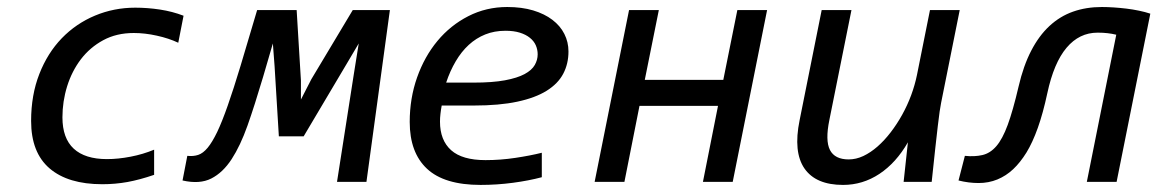

<svg xmlns="http://www.w3.org/2000/svg" viewBox="-20 -519 3339 548"><path d="M419.9 -20Q378.9 -5.9 343.8 0.5Q308.6 6.8 272 6.8Q174.3 6.8 121.6 -38.3Q68.8 -83.5 68.8 -173.8Q68.8 -248 92.3 -307.9Q115.7 -367.7 156.2 -409.7Q196.8 -451.7 251 -474.4Q305.2 -497.1 366.2 -497.1Q401.4 -497.1 436.8 -491.7Q472.2 -486.3 503.9 -474.1L488.8 -397Q461.9 -409.7 427.7 -417.2Q393.6 -424.8 361.8 -424.8Q312.5 -424.8 274.7 -404.3Q236.8 -383.8 210.9 -349.9Q185.1 -315.9 171.6 -272.7Q158.2 -229.5 158.2 -184.1Q158.2 -124.5 190.4 -94.7Q222.7 -64.9 285.2 -64.9Q317.4 -64.9 352.8 -71.8Q388.2 -78.6 419.9 -91.8Z M1025.9 0H941.9L989.7 -306.2L1003.9 -395L970.7 -338.9L846.7 -129.9H775.9L763.7 -330.1L758.8 -395L731 -299.8Q706.5 -217.3 686.3 -160.2Q666 -103 641.1 -64.7Q616.2 -26.4 583 -9.5Q549.8 7.3 501 -3.9L514.6 -74.2Q531.7 -72.3 545.7 -76.9Q559.6 -81.5 572.8 -97.4Q585.9 -113.3 599.9 -142.3Q613.8 -171.4 630.1 -218Q646.5 -264.6 666.7 -331.5Q687 -398.4 713.9 -490.2H826.7L838.9 -289.1V-234.9L868.7 -293L986.8 -490.2H1092.8Z M1240.7 -217.8Q1238.3 -205.1 1237.1 -193.8Q1235.8 -182.6 1235.8 -171.9Q1235.8 -118.7 1267.6 -90.3Q1299.3 -62 1365.7 -62Q1408.7 -62 1450.9 -68.4Q1493.2 -74.7 1526.4 -83V-13.2Q1489.7 -3.4 1444.1 2.7Q1398.4 8.8 1351.6 8.8Q1248 8.8 1198.7 -37.4Q1149.4 -83.5 1149.4 -170.9Q1149.4 -238.3 1170.4 -297.9Q1191.4 -357.4 1228.5 -402.1Q1265.6 -446.8 1316.7 -472.9Q1367.7 -499 1427.7 -499Q1469.2 -499 1501.7 -489.3Q1534.2 -479.5 1556.6 -462.4Q1579.1 -445.3 1590.8 -422.1Q1602.5 -398.9 1602.5 -372.1Q1602.5 -336.9 1587.6 -308.6Q1572.8 -280.3 1540.3 -260Q1507.8 -239.7 1456.5 -228.8Q1405.3 -217.8 1332.5 -217.8ZM1331.5 -283.2Q1385.7 -283.2 1421.1 -289.8Q1456.5 -296.4 1477.3 -307.6Q1498 -318.8 1506.3 -333.5Q1514.6 -348.1 1514.6 -363.8Q1514.6 -377.4 1509.3 -389.6Q1503.9 -401.9 1492.4 -411.1Q1481 -420.4 1463.6 -425.8Q1446.3 -431.2 1422.9 -431.2Q1391.1 -431.2 1365 -420.7Q1338.9 -410.2 1317.9 -390.9Q1296.9 -371.6 1280.8 -344.2Q1264.6 -316.9 1253.4 -283.2Z M2071.3 0H1986.3L2029.3 -216.8H1805.2L1762.2 0H1677.2L1775.4 -490.2H1860.4L1820.3 -291H2044.4L2084.5 -490.2H2169.4Z M2666 -225.1Q2664.1 -215.8 2661.9 -200.7Q2659.7 -185.5 2656.7 -159.9Q2653.8 -134.3 2649.4 -95.5Q2645 -56.6 2639.2 0H2559.1L2571.3 -112.8Q2537.6 -54.2 2490 -22.7Q2442.4 8.8 2386.2 8.8Q2308.6 8.8 2276.1 -38.1Q2243.7 -85 2262.2 -175.8L2325.2 -490.2H2410.2L2347.2 -176.8Q2335 -117.7 2348.9 -90.8Q2362.8 -64 2402.3 -64Q2423.3 -64 2444.1 -73.7Q2464.8 -83.5 2484.6 -100.8Q2504.4 -118.2 2522.2 -141.4Q2540 -164.6 2554.9 -191.4Q2569.8 -218.3 2580.6 -247.3Q2591.3 -276.4 2597.2 -305.2L2634.3 -490.2H2719.2Z M3167 0H3082L3166 -419.9Q3153.8 -422.9 3141.1 -424.3Q3128.4 -425.8 3112.8 -425.8Q3060.5 -425.8 3024.2 -382.8Q2987.8 -339.8 2969.2 -252.9Q2957 -195.8 2942.1 -154.1Q2927.2 -112.3 2909.7 -83.7Q2892.1 -55.2 2871.8 -36.1Q2851.6 -17.1 2826.7 -6.8Q2801.8 3.4 2773.2 3.4Q2744.6 3.4 2715.8 -3.9L2733.9 -74.2Q2761.2 -71.3 2783.7 -76.4Q2806.2 -81.5 2823.7 -101.8Q2841.3 -122.1 2856.2 -162.6Q2871.1 -203.1 2887.2 -272Q2900.9 -331.1 2923.1 -374Q2945.3 -417 2975.3 -444.8Q3005.4 -472.7 3042.7 -485.8Q3080.1 -499 3125 -499Q3140.6 -499 3158.7 -497.8Q3176.8 -496.6 3195.1 -494.4Q3213.4 -492.2 3231 -488.5Q3248.5 -484.9 3263.2 -480Z"/></svg>

Font: Code New Roman
Style: Italic
Weight: 400
Italic angle: -11°
Monospace: yes
Designer: Sam Radian
Foundry: Code New Roman
Version: Version 1.508 October 19, 2014